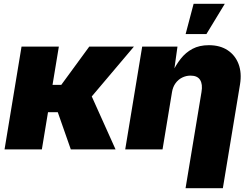

<svg xmlns="http://www.w3.org/2000/svg" viewBox="-20 -786 1319 1010"><path d="M289.6 -541 200.2 0H3.9L93.3 -541ZM684.6 -541 392.6 -195.8H195.3L215.3 -339.4H302.2L449.7 -541ZM352.5 0 280.8 -204.6 460 -284.7 587.9 0Z M884.8 -301.3 835 0H638.7L728 -541H913.6L894 -400.9L884.8 -401.9Q904.8 -443.8 930.7 -476.8Q956.5 -509.8 992.7 -529.1Q1028.8 -548.3 1078.6 -548.3Q1137.2 -548.3 1177.2 -522Q1217.3 -495.6 1234.9 -449.2Q1252.4 -402.8 1242.7 -342.8L1152.3 204.1H956.1L1040 -302.2Q1046.9 -342.8 1032.7 -365.5Q1018.6 -388.2 982.4 -388.2Q959 -388.2 938.2 -377.9Q917.5 -367.7 903.3 -348.1Q889.2 -328.6 884.8 -301.3ZM956.5 -606.9 998.5 -766.1H1162.6L1065.9 -606.9Z"/></svg>

Font: Inter 17pt Black
Style: Italic
Weight: 900
Italic angle: -9.3988°
Version: Version 4.001;git-66647c0bb